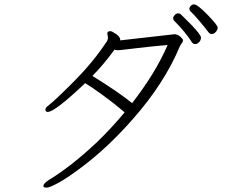

<svg xmlns="http://www.w3.org/2000/svg" viewBox="-20 -822 1040 875"><path d="M864 -802Q880 -802 926 -754.5Q972 -707 972 -696.5Q972 -686 963.5 -676.5Q955 -667 945 -667Q935 -667 928.5 -677Q922 -687 892 -722.5Q862 -758 852.5 -766Q843 -774 843 -781.5Q843 -789 849.5 -795.5Q856 -802 864 -802ZM869 -621Q859 -621 851.5 -634Q844 -647 820.5 -676Q797 -705 774 -727Q769 -732 769 -739Q769 -746 776 -753.5Q783 -761 791 -761Q799 -761 802 -758.5Q805 -756 819 -742L851 -710Q896 -663 896 -651Q896 -639 887.5 -630Q879 -621 869 -621ZM469 -669Q469 -680 483 -680Q490 -680 509 -667Q528 -654 528 -640V-638L775 -666Q789 -666 801.5 -655Q814 -644 814 -639Q814 -634 811.5 -629.5Q809 -625 806 -621.5Q803 -618 801 -614Q730 -443 586 -280Q467 -144 340 -51Q285 -10 245.5 11.5Q206 33 193 33Q180 33 178 28V25Q178 14 203 -2Q305 -64 424 -176Q487 -237 548 -310Q504 -348 450.5 -387Q397 -426 368 -443Q230 -312 198 -312Q187 -312 187 -321.5Q187 -331 198 -339Q233 -366 320 -454Q407 -542 468 -635Q472 -642 472 -651ZM502 -596Q451 -526 401 -476Q521 -402 582 -352Q688 -488 744 -617Q664 -610 603 -602.5Q542 -595 530 -594L517 -593Q508 -593 502 -596Z"/></svg>

Font: ToneOZ-Pinyin-WenKai-Light
Style: Light
Weight: 300
Designer: Fontworks Inc.
Foundry: ToneOZ
Version: Version 0.240331